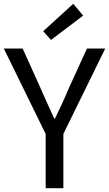

<svg xmlns="http://www.w3.org/2000/svg" viewBox="-21 -989 573 1009"><path d="M219 0H312V-285L532 -734H436L341 -526C319 -472 294 -421 268 -366H264C238 -421 216 -472 192 -526L98 -734H-1L219 -285ZM247 -779 416 -907 364 -969 206 -825Z"/></svg>

Font: Source Han Sans TC
Style: Regular
Weight: 400
Designer: Ryoko NISHIZUKA 西塚涼子 (kana, bopomofo & ideographs); Paul D. Hunt (Latin, Greek & Cyrillic); Sandoll Communications 산돌커뮤니
Foundry: Adobe
Version: Version 2.002;hotconv 1.0.116;makeotfexe 2.5.65601